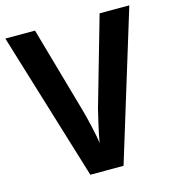

<svg xmlns="http://www.w3.org/2000/svg" viewBox="-107 -804 810 893"><g transform="rotate(-15 298.5 -357.0)"><path d="M597 -714H454L332 -288C327 -266 304 -174 298 -131C293 -174 270 -267 264 -288L143 -714H0L218 0H378Z"/></g></svg>

Font: Noto Sans Gurmukhi SemiCondensed
Style: Bold
Weight: 700
Width: 4
Designer: Jelle Bosma - Monotype Design Team
Foundry: Monotype Imaging Inc.
Version: Version 2.004